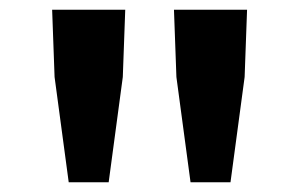

<svg xmlns="http://www.w3.org/2000/svg" viewBox="-20 -799 614 394"><path d="M121 -425H203L232 -641L237 -779H87L92 -641ZM371 -425H453L482 -641L487 -779H337L342 -641Z"/></svg>

Font: Noto Sans CJK SC
Style: Bold
Weight: 700
Designer: Ryoko NISHIZUKA 西塚涼子 (kana, bopomofo & ideographs); Paul D. Hunt (Latin, Greek & Cyrillic); Sandoll Communications 산돌커뮤니
Foundry: Adobe
Version: Version 2.004;hotconv 1.0.118;makeotfexe 2.5.65603